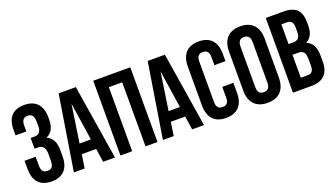

<svg xmlns="http://www.w3.org/2000/svg" viewBox="-63 -1195 2951 1690"><g transform="rotate(-20 1412.5 -350.0)"><path d="M252 -489C252 -433 227 -415 186 -415H153V-315H180C231 -315 252 -291 252 -226V-171C252 -108 230 -92 195 -92C160 -92 138 -110 138 -161V-245H34V-168C34 -55 90 8 198 8C306 8 362 -55 362 -168V-223C362 -295 341 -346 285 -370C336 -391 362 -439 362 -514V-532C362 -645 306 -708 198 -708C90 -708 36 -647 36 -534V-482H137V-539C137 -590 160 -608 195 -608C230 -608 252 -591 252 -528Z M680 -700H519L407 0H508L527 -127H662L681 0H792ZM594 -576 647 -222H541Z M953 -600H1078V0H1190V-700H843V0H953Z M1514 -700H1353L1241 0H1342L1361 -127H1496L1515 0H1626ZM1428 -576 1481 -222H1375Z M1892 -261V-161C1892 -110 1870 -93 1835 -93C1800 -93 1778 -110 1778 -161V-539C1778 -590 1800 -608 1835 -608C1870 -608 1892 -590 1892 -539V-464H1996V-532C1996 -645 1940 -708 1832 -708C1724 -708 1668 -645 1668 -532V-168C1668 -55 1724 8 1832 8C1940 8 1996 -55 1996 -168V-261Z M2164 -539C2164 -590 2186 -608 2221 -608C2256 -608 2278 -590 2278 -539V-161C2278 -110 2256 -92 2221 -92C2186 -92 2164 -110 2164 -161ZM2054 -168C2054 -55 2113 8 2221 8C2329 8 2388 -55 2388 -168V-532C2388 -645 2329 -708 2221 -708C2113 -708 2054 -645 2054 -532Z M2459 -700V0H2632C2743 0 2799 -58 2799 -166V-223C2799 -298 2777 -350 2717 -373C2766 -396 2788 -442 2788 -514V-539C2788 -647 2740 -700 2625 -700ZM2618 -315C2669 -315 2689 -295 2689 -230V-169C2689 -117 2669 -100 2632 -100H2569V-315ZM2622 -600C2661 -600 2678 -579 2678 -528V-489C2678 -433 2653 -415 2612 -415H2569V-600Z"/></g></svg>

Font: Bebas Neue
Style: Bold
Weight: 700
Designer: Ryoichi Tsunekawa
Foundry: Ryoichi Tsunekawa
Version: Version 1.300